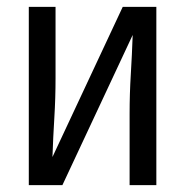

<svg xmlns="http://www.w3.org/2000/svg" viewBox="-20 -540 540 560"><path d="M64 0V-520H142V-312Q142 -254 138.5 -197Q135 -140 133 -82L338 -520H436V0H358V-208Q358 -266 361.5 -323Q365 -380 367 -438L162 0Z"/></svg>

Font: Zed Sans
Style: Regular
Weight: 400
Designer: Belleve Invis
Foundry: Belleve Invis
Version: Version 1.0.0; ttfautohint (v1.8.4)